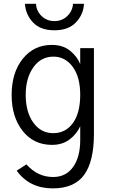

<svg xmlns="http://www.w3.org/2000/svg" viewBox="-20 -786 609 1039"><path d="M119.1 -272.5Q119.1 -179.7 160.2 -122.6Q201.2 -65.4 267.6 -65.4Q335 -65.4 374.5 -120.1Q414.1 -174.8 414.1 -273.4Q414.1 -369.1 373.5 -424.3Q333 -479.5 269.5 -479.5Q201.2 -479.5 160.2 -421.4Q119.1 -363.3 119.1 -272.5ZM43 -271.5Q43 -393.6 103.5 -468.3Q164.1 -543 259.8 -543Q320.3 -543 358.9 -511.7Q397.5 -480.5 414.1 -439.5V-525.4H488.3V-61.5Q488.3 87.9 435.1 160.6Q381.8 233.4 265.6 233.4Q139.6 233.4 70.3 137.7L123 103.5Q183.6 171.9 267.6 171.9Q336.9 171.9 375.5 117.7Q414.1 63.5 414.1 -27.3V-102.5Q393.6 -58.6 355 -30.3Q316.4 -2 261.7 -2Q162.1 -2 102.5 -77.6Q43 -153.3 43 -271.5ZM115.2 -765.6H174.8Q176.8 -726.6 205.1 -699.2Q233.4 -671.9 274.4 -671.9Q316.4 -671.9 344.7 -699.7Q373 -727.5 375 -765.6H434.6Q431.6 -708 391.1 -665Q350.6 -622.1 274.4 -622.1Q198.2 -622.1 158.2 -665Q118.2 -708 115.2 -765.6Z"/></svg>

Font: Gothic A1
Style: Regular
Weight: 400
Designer: HanYang I&C Co.,Ltd.
Foundry: HanYang I&C Co.,Ltd.
Version: Version 2.50